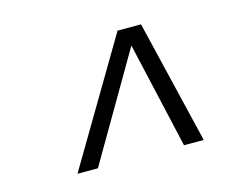

<svg xmlns="http://www.w3.org/2000/svg" viewBox="-62 -777 685 545"><g transform="rotate(-15 280.5 -504.5)"><path d="M105 -323 320 -686H389L476 -323H418L347 -635L165 -323Z"/></g></svg>

Font: Archivo SemiCondensed ExtraLight
Style: Italic
Weight: 250
Width: 4
Italic angle: -10°
Designer: Hector Gatti
Foundry: Omnibus-Type
Version: Version 2.001